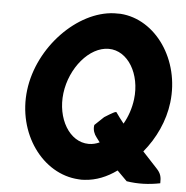

<svg xmlns="http://www.w3.org/2000/svg" viewBox="-53 -776 825 850"><g transform="rotate(5 359.5 -350.5)"><path d="M355 22C404 19 452 0 496 -32L540 12C590 20 639 18 689 8C690 -20 686 -36 667 -56L602 -126C655 -190 692 -269 702 -352C725 -543 606 -713 449 -724H420C258 -717 90 -546 66 -352C42 -158 166 13 327 22C335 23 346 23 355 22ZM227 -352C241 -465 324 -565 410 -565C496 -565 555 -465 541 -352C536 -312 523 -274 504 -241C492 -256 479 -273 468 -289H465C458 -289 416 -262 416 -262L376 -224L375 -220C373 -201 379 -184 391 -169L406 -149C391 -142 375 -138 358 -138C272 -138 213 -239 227 -352Z"/></g></svg>

Font: Bluebird
Style: SfBdNrwObl
Weight: 700
Designer: Jasper
Foundry: Cannot Into Space Fonts
Version: Version 0.98